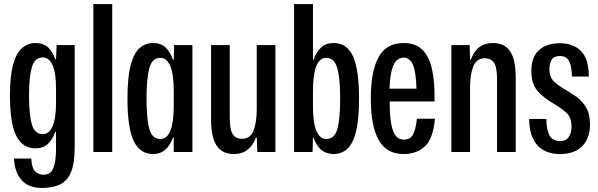

<svg xmlns="http://www.w3.org/2000/svg" viewBox="-20 -749 2948 946"><path d="M188 177Q120 177 86 138Q52 99 49 32H134Q137 81 154 96.5Q171 112 194 112Q231 112 243.5 77Q256 42 256 -12V-99H252Q239 -61 215 -39.5Q191 -18 155 -18Q91 -18 60 -80Q29 -142 29 -278Q29 -376 45 -432.5Q61 -489 89.5 -513Q118 -537 155 -537Q194 -537 217 -515.5Q240 -494 252 -457H256L259 -527H348V-22Q348 55 330 98.5Q312 142 276.5 159.5Q241 177 188 177ZM191 -88Q222 -88 239 -127Q256 -166 256 -242V-313Q256 -392 238.5 -429Q221 -466 191 -466Q150 -466 136.5 -416.5Q123 -367 123 -278Q123 -184 137 -136Q151 -88 191 -88Z M440 0V-729H533V0Z M734 10Q670 10 639 -54Q608 -118 608 -263Q608 -369 624 -428.5Q640 -488 668 -512.5Q696 -537 734 -537Q773 -537 796 -515Q819 -493 832 -455H836L838 -527H928V0H836V-71H832Q819 -33 794.5 -11.5Q770 10 734 10ZM770 -64Q836 -64 836 -227V-299Q836 -385 818.5 -424.5Q801 -464 770 -464Q729 -464 715.5 -412.5Q702 -361 702 -263Q702 -162 716 -113Q730 -64 770 -64Z M1133 10Q1075 10 1047.5 -31Q1020 -72 1020 -162V-527H1112V-171Q1112 -108 1127.5 -86.5Q1143 -65 1171 -65Q1213 -65 1229 -105Q1245 -145 1245 -211V-527H1337V0H1248L1245 -71H1241Q1227 -33 1200 -11.5Q1173 10 1133 10Z M1624 10Q1552 10 1525 -71H1522L1520 0H1429V-729H1522V-455H1525Q1538 -493 1562 -515Q1586 -537 1624 -537Q1689 -537 1719 -472Q1749 -407 1749 -264Q1749 -158 1733.5 -98.5Q1718 -39 1690 -14.5Q1662 10 1624 10ZM1587 -64Q1629 -64 1642.5 -114.5Q1656 -165 1656 -264Q1656 -365 1641.5 -414.5Q1627 -464 1587 -464Q1522 -464 1522 -299V-227Q1522 -142 1539.5 -103Q1557 -64 1587 -64Z M1969 10Q1884 10 1845.5 -59.5Q1807 -129 1807 -264Q1807 -397 1845 -467Q1883 -537 1969 -537Q2029 -537 2062.5 -502.5Q2096 -468 2109.5 -403.5Q2123 -339 2121 -249H1900Q1900 -175 1908.5 -134Q1917 -93 1932.5 -77Q1948 -61 1969 -61Q2002 -61 2015.5 -87.5Q2029 -114 2034 -164H2123Q2114 -65 2073 -27.5Q2032 10 1969 10ZM1969 -465Q1950 -465 1935 -452Q1920 -439 1911 -406Q1902 -373 1899 -312H2032Q2030 -373 2022 -406.5Q2014 -440 2000 -452.5Q1986 -465 1969 -465Z M2204 0V-527H2294L2296 -455H2300Q2329 -537 2408 -537Q2466 -537 2493.5 -496Q2521 -455 2521 -365V0H2429V-356Q2429 -419 2413.5 -440.5Q2398 -462 2369 -462Q2328 -462 2312 -422Q2296 -382 2296 -316V0Z M2739 10Q2667 10 2627.5 -33.5Q2588 -77 2587 -163H2672Q2672 -111 2687 -82.5Q2702 -54 2739 -54Q2768 -54 2782 -74Q2796 -94 2796 -125Q2796 -171 2770 -194Q2744 -217 2707 -239Q2661 -265 2629.5 -300Q2598 -335 2598 -400Q2598 -467 2635 -501.5Q2672 -536 2739 -536Q2803 -536 2842 -498Q2881 -460 2881 -372H2798Q2797 -424 2783.5 -448.5Q2770 -473 2738 -473Q2709 -473 2698 -454.5Q2687 -436 2687 -408Q2687 -368 2710.5 -346.5Q2734 -325 2769 -305Q2794 -291 2821.5 -271Q2849 -251 2868 -219Q2887 -187 2887 -136Q2887 -68 2849 -29Q2811 10 2739 10Z"/></svg>

Font: Mona Sans Condensed Medium
Style: Regular
Weight: 500
Width: 3
Designer: Deni Anggara
Foundry: GitHub
Version: Version 1.001; ttfautohint (v1.8.4.7-5d5b);gftools[0.9.31]